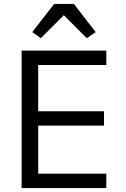

<svg xmlns="http://www.w3.org/2000/svg" viewBox="-20 -955 640 975"><path d="M519.9 0V-73.2H174V-317.1H508.2V-389.9H174V-625H519.9V-698.2H89.8V0ZM143.8 -791.9 187.1 -761 304 -877.8 420.8 -761 465.9 -791.9 355.1 -935H255Z"/></svg>

Font: Margiela Mono
Style: Regular
Weight: 400
Designer: Mike Abbink, Paul van der Laan, Pieter van Rosmalen
Foundry: Bold Monday
Version: Version 2.003 2021